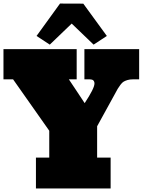

<svg xmlns="http://www.w3.org/2000/svg" viewBox="-27 -1071 811 1091"><path d="M763.7 -620.1H727.5Q710.4 -620.1 697.5 -616.2Q684.6 -612.3 675.8 -607.2Q667 -602.1 657.2 -588.9Q647.5 -575.7 641.8 -566.2Q636.2 -556.6 624.5 -534.7L524.9 -353.5V-175.3H601.6V0H177.2V-175.3H252.9V-328.1L47.4 -620.1H-7.3V-792H408.7V-620.1H364.3Q375 -605.5 409.4 -552.5Q443.8 -499.5 454.1 -484.9Q509.8 -569.3 509.8 -596.2Q509.8 -600.6 509 -604.2Q508.3 -607.9 506.3 -610.4Q504.4 -612.8 502.7 -614.7Q501 -616.7 497.3 -617.7Q493.7 -618.7 491 -619.4Q488.3 -620.1 482.9 -620.1Q477.5 -620.1 474.1 -620.1Q470.7 -620.1 463.6 -620.1Q456.5 -620.1 452.6 -620.1V-792H763.7ZM446.3 -1050.3 580.1 -866.7 504.9 -817.4 380.4 -937 255.9 -817.4 180.7 -866.7 314 -1050.8Z"/></svg>

Font: Bevan
Style: Regular
Weight: 400
Foundry: vernon adams
Version: Version 1.000